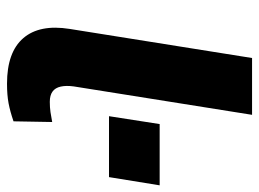

<svg xmlns="http://www.w3.org/2000/svg" viewBox="-118 -628 756 561"><g transform="rotate(90 260.5 -347.0)"><path d="M224 11Q132 11 91 -36.5Q50 -84 64 -172L149 -705H315L232 -184Q229 -162 232.5 -146Q236 -130 247 -122Q258 -114 277 -114Q293 -114 307 -116Q321 -118 336 -121L334 -8Q305 2 281 6.5Q257 11 224 11ZM319 -287 342 -435H521L497 -287Z"/></g></svg>

Font: Nunito Sans 6pt ExtraBold
Style: Italic
Weight: 800
Italic angle: -9°
Version: Version 3.101;gftools[0.9.27]